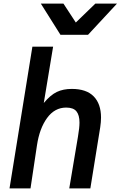

<svg xmlns="http://www.w3.org/2000/svg" viewBox="-20 -1050 672 1070"><path d="M160.5 -790H276L224 -476Q261 -520.5 296.5 -537.5Q332 -554.5 380 -554.5Q461.5 -554.5 502.2 -512.8Q543 -471 543 -395Q543 -370 538.5 -340.5L483.5 0H366L414.5 -288.5Q423 -338.5 423 -367Q423 -408.5 406 -429.5Q389 -450.5 349 -450.5Q284.5 -450.5 242.2 -392.2Q200 -334 186 -240L150 0H33ZM207.5 -1030H333.5L402.5 -924.5L511.5 -1030H632L470.5 -856H317Z"/></svg>

Font: JuliaMono SemiBoldItalic
Style: Regular
Weight: 600
Italic angle: -9°
Monospace: yes
Designer: cormullion
Foundry: corm
Version: Version 0.049; ttfautohint (v1.8.4)